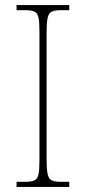

<svg xmlns="http://www.w3.org/2000/svg" viewBox="-20 -734 339 754"><path d="M45 0V-20H79Q104 -20 116 -26Q128 -32 131.5 -51Q135 -70 135 -108V-606Q135 -645 131.5 -663.5Q128 -682 116 -688Q104 -694 79 -694H45V-714H252V-694H219Q194 -694 182.5 -688Q171 -682 167 -663.5Q163 -645 163 -606V-108Q163 -70 167 -51Q171 -32 182.5 -26Q194 -20 219 -20H252V0Z"/></svg>

Font: Noto Serif Lao SemiCondensed Thin
Style: Regular
Weight: 100
Width: 4
Designer: Monotype Design Team
Foundry: Monotype Imaging Inc.
Version: Version 2.003; ttfautohint (v1.8.4.7-5d5b)